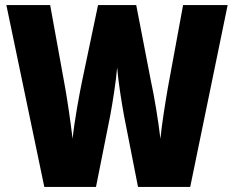

<svg xmlns="http://www.w3.org/2000/svg" viewBox="-20 -800 919 754"><path d="M874 -780H699L639 -454C629 -396 615 -309 610 -255C602 -324 585 -427 573 -480L515 -780H365L302 -480C292 -431 273 -330 265 -255C258 -317 244 -410 236 -455L177 -780H5L154 -66H357L413 -347C422 -395 436 -483 440 -535C445 -474 458 -396 467 -346L522 -66H727Z"/></svg>

Font: Noto Sans Malayalam UI Condensed Black
Style: Regular
Weight: 900
Width: 3
Designer: Jelle Bosma - Monotype Design Team
Foundry: Monotype Imaging Inc.
Version: Version 2.104